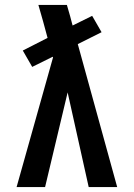

<svg xmlns="http://www.w3.org/2000/svg" viewBox="-20 -755 540 775"><path d="M47 0 194 -523 193 -526 110 -485 72 -551 172 -602Q163 -635 154 -668.5Q145 -702 135 -735H250L263 -690L273 -652L352 -691L390 -625L294 -577L453 0H338L253 -382L162 0Z"/></svg>

Font: Iosevka Fixed
Style: Bold
Weight: 700
Monospace: yes
Designer: Belleve Invis
Foundry: Belleve Invis
Version: Version 32.3.0